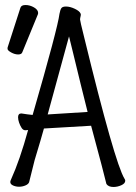

<svg xmlns="http://www.w3.org/2000/svg" viewBox="-20 -737 540 765"><path d="M61 -705Q64 -717 81.5 -717Q99 -717 115.5 -707.5Q132 -698 132 -685Q132 -682 131 -680L69 -529Q66 -520 52.5 -520Q39 -520 24.5 -528Q10 -536 10 -542.5Q10 -549 11 -550ZM432 8Q412 8 404 -4Q396 -39 343 -236L155 -225Q145 -188 118 -99L96 -11Q93 -3 81 2Q69 7 56 7Q43 7 32 2Q21 -3 21 -12Q21 -16 24 -22Q59 -99 92 -219Q87 -218 81 -218Q72 -218 66 -227.5Q60 -237 56 -248.5Q52 -260 52 -270Q52 -285 65 -285Q90 -281 110 -279Q210 -625 217 -682Q220 -698 224.5 -704.5Q229 -711 243 -711Q259 -711 278 -702Q297 -693 301 -683Q302 -682 302 -679Q302 -675 300.5 -669.5Q299 -664 299 -659Q299 -654 315 -590Q437 -89 476 -25Q479 -21 479 -17Q479 -6 463.5 1Q448 8 432 8ZM170 -281 329 -291Q304 -390 270 -531L255 -592Z"/></svg>

Font: Moon Stars Kai HW
Style: Regular
Weight: 400
Designer: GuiWonder
Version: Version 1.101